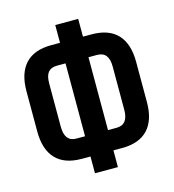

<svg xmlns="http://www.w3.org/2000/svg" viewBox="-105 -788 793 876"><g transform="rotate(-15 291.5 -350.0)"><path d="M235.8 0V-79.1H194.8Q113.3 -79.1 72 -123.3Q30.8 -167.5 30.8 -252V-442.9Q30.8 -527.3 72 -571.8Q113.3 -616.2 194.8 -616.2H235.8V-700.2H344.2V-616.2H384.8Q466.3 -616.2 507.6 -571.8Q548.8 -527.3 548.8 -442.9V-252Q548.8 -167.5 507.6 -123.3Q466.3 -79.1 384.8 -79.1H344.2V0ZM384.8 -519H344.2V-174.8H384.8Q439.9 -174.8 439.9 -245.1V-450.2Q439.9 -519 384.8 -519ZM235.8 -174.8V-519H194.8Q167.5 -519 153.8 -502.7Q140.1 -486.3 140.1 -450.2V-245.1Q140.1 -174.8 194.8 -174.8Z"/></g></svg>

Font: Bebas Neue Bold
Style: Regular
Weight: 700
Designer: Ryoichi Tsunekawa
Foundry: Ryoichi Tsunekawa
Version: Version 1.300